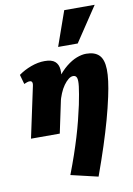

<svg xmlns="http://www.w3.org/2000/svg" viewBox="-106 -776 783 1130"><g transform="rotate(-10 286.0 -211.0)"><path d="M227 251Q250 191 268 138.5Q286 86 300.5 38Q315 -10 326.5 -55.5Q338 -101 348 -147Q362 -216 366.5 -253.5Q371 -291 365.5 -305.5Q360 -320 344 -320Q330 -320 315.5 -308.5Q301 -297 287 -277.5Q273 -258 262 -231.5Q251 -205 244 -176L197 -205Q225 -272 257 -316Q289 -360 322 -386.5Q355 -413 385.5 -424.5Q416 -436 442 -436Q493 -436 519 -410Q545 -384 546.5 -324.5Q548 -265 526 -164Q512 -99 493 -30.5Q474 38 448.5 116.5Q423 195 389 289ZM36 0 101 -304Q103 -313 102.5 -319.5Q102 -326 98.5 -330Q95 -334 86 -334Q79 -334 70.5 -331Q62 -328 53 -324L37 -381Q70 -405 112 -420.5Q154 -436 194 -436Q236 -436 255.5 -419Q275 -402 277.5 -371Q280 -340 271 -298L208 0ZM287 -504 360 -711H542L404 -504Z"/></g></svg>

Font: Ysabeau Black
Style: Italic
Weight: 900
Italic angle: -12°
Version: Version 2.000;gftools[0.9.27.dev2+g8671c4b]